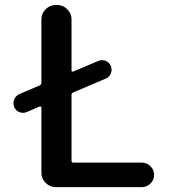

<svg xmlns="http://www.w3.org/2000/svg" viewBox="-20 -774 693 772"><path d="M274.4 -402.3Q267.6 -399.4 267.6 -392.6V-127Q267.6 -120.1 275.4 -120.1H550.8Q570.3 -120.1 585 -105.5Q599.6 -90.8 599.6 -70.8Q599.6 -50.8 585 -36.1Q570.3 -21.5 550.8 -21.5H204.1Q180.7 -21.5 163.6 -38.6Q146.5 -55.7 146.5 -79.1V-341.8Q146.5 -343.8 144.5 -345.2Q142.6 -346.7 139.6 -345.7L86.9 -323.2Q72.3 -317.4 57.6 -323.2Q43 -329.1 37.1 -343.8Q34.2 -351.6 34.2 -358.9Q34.2 -366.2 37.1 -374Q43 -388.7 57.6 -395.5L139.6 -430.7Q146.5 -433.6 146.5 -441.4V-696.3Q146.5 -719.7 163.6 -736.8Q180.7 -753.9 204.1 -753.9H210Q233.4 -753.9 250.5 -736.8Q267.6 -719.7 267.6 -696.3V-490.2Q267.6 -488.3 269.5 -486.8Q271.5 -485.4 274.4 -486.3L376 -529.3Q390.6 -535.2 405.3 -529.3Q419.9 -523.4 425.8 -508.3Q431.6 -493.2 425.8 -478.5Q419.9 -463.9 405.3 -458Z"/></svg>

Font: Gen Jyuu Gothic Medium
Style: Regular
Weight: 500
Designer: [Source Han Sans]
Ryoko NISHIZUKA  (kana & ideographs); Paul D. Hunt (Latin, Greek & Cyrillic); Wenlong ZHANG  (bopomofo
Version: Version 1.002.20150607